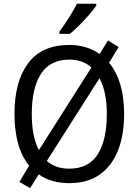

<svg xmlns="http://www.w3.org/2000/svg" viewBox="-20 -964 736 1021"><path d="M640 -358Q640 -244 606.5 -161.5Q573 -79 508.5 -34.5Q444 10 349 10Q251 10 186 -37L140 37L83 3L135 -83Q95 -132 76 -201.5Q57 -271 57 -359Q57 -530 129.5 -627.5Q202 -725 349 -725Q396 -725 436.5 -712.5Q477 -700 510 -677L554 -749L611 -714L560 -630Q640 -534 640 -358ZM149 -358Q149 -236 187 -166L466 -605Q421 -647 349 -647Q247 -647 198 -571.5Q149 -496 149 -358ZM548 -358Q548 -477 509 -548L229 -108Q276 -67 348 -67Q451 -67 499.5 -143Q548 -219 548 -358ZM492 -934Q479 -915 454.5 -886.5Q430 -858 402 -830Q374 -802 352 -784H296V-796Q320 -828 346 -869Q372 -910 389 -944H492Z"/></svg>

Font: Noto Sans SemiCondensed
Style: Regular
Weight: 400
Width: 4
Designer: Monotype Design Team
Foundry: Monotype Imaging Inc.
Version: Version 2.013; ttfautohint (v1.8.4.7-5d5b)